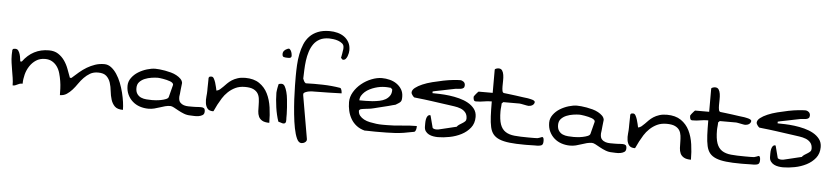

<svg xmlns="http://www.w3.org/2000/svg" viewBox="-43 -858 5305 1220"><g transform="rotate(5 2609.0 -247.5)"><path d="M575.2 -219.7Q545.9 -219.7 524.9 -207.5Q503.9 -195.3 486.3 -177.2Q468.8 -159.2 454.1 -137.7Q439.5 -116.2 423.3 -98.1Q407.2 -80.1 388.7 -67.9Q370.1 -55.7 345.7 -55.7Q345.7 -74.2 344.7 -97.7Q343.8 -121.1 339.8 -145.5Q335.9 -169.9 329.1 -193.8Q322.3 -217.8 309.6 -235.8Q296.9 -253.9 277.8 -265.1Q258.8 -276.4 232.4 -276.4Q199.2 -276.4 175.3 -260.7Q151.4 -245.1 135.3 -220.7Q119.1 -196.3 111.3 -166.5Q103.5 -136.7 103.5 -107.4Q90.8 -107.4 84.5 -105Q78.1 -102.5 71.8 -99.6Q65.4 -96.7 59.1 -93.8Q52.7 -90.8 41 -90.8Q41 -115.2 37.1 -139.2Q33.2 -163.1 29.3 -186.5Q25.4 -210 22 -233.4Q18.6 -256.8 18.6 -280.3V-287.1Q18.6 -292 19 -297.4Q19.5 -302.7 19.5 -306.6V-314.5Q22.5 -322.3 27.3 -323.2Q32.2 -324.2 38.1 -324.2Q50.8 -324.2 57.6 -314.5Q64.5 -304.7 68.4 -291.5Q72.3 -278.3 73.7 -265.1Q75.2 -252 76.2 -247.1H85.9Q117.2 -290 158.7 -311.5Q200.2 -333 252 -333Q287.1 -333 311 -317.4Q335 -301.8 351.6 -278.3Q368.2 -254.9 378.9 -226.1Q389.6 -197.3 399.4 -170.9H409.2Q430.7 -190.4 453.6 -210Q476.6 -229.5 500.5 -243.7Q524.4 -257.8 551.3 -267.1Q578.1 -276.4 610.4 -276.4Q633.8 -276.4 653.8 -261.2Q673.8 -246.1 689.9 -221.7Q706.1 -197.3 717.8 -167.5Q729.5 -137.7 737.3 -106.4Q745.1 -75.2 749 -46.9Q752.9 -18.6 752.9 2.9Q716.8 2.9 700.2 -13.7Q683.6 -30.3 675.8 -55.2Q668 -80.1 665 -108.9Q662.1 -137.7 654.3 -162.1Q646.5 -186.5 628.9 -203.1Q611.3 -219.7 575.2 -219.7Z M1050.8 -47.9Q1035.2 -47.9 1018.1 -43.5Q1001 -39.1 984.4 -33.2Q967.8 -27.3 949.7 -22.9Q931.6 -18.6 913.1 -18.6Q884.8 -18.6 858.4 -27.3Q832 -36.1 812 -53.7Q792 -71.3 780.3 -96.2Q768.6 -121.1 768.6 -152.3Q768.6 -179.7 785.6 -203.1Q802.7 -226.6 828.1 -242.2Q853.5 -257.8 882.8 -266.6Q912.1 -275.4 935.5 -275.4Q946.3 -275.4 962.4 -273.9Q978.5 -272.5 997.6 -269Q1016.6 -265.6 1036.1 -260.3Q1055.7 -254.9 1071.8 -246.1Q1087.9 -237.3 1099.1 -226.1Q1110.4 -214.8 1112.3 -200.2Q1112.3 -195.3 1110.4 -183.1Q1108.4 -170.9 1107.4 -157.2Q1106.4 -143.6 1105 -131.3Q1103.5 -119.1 1102.5 -113.3V-107.4Q1102.5 -85.9 1112.3 -75.2Q1122.1 -64.5 1136.2 -60.1Q1150.4 -55.7 1166 -55.7H1197.3Q1211.9 -55.7 1215.8 -56.2Q1219.7 -56.6 1221.2 -56.6Q1222.7 -56.6 1226.1 -57.1Q1229.5 -57.6 1245.1 -57.6Q1257.8 -57.6 1264.6 -52.7Q1271.5 -47.9 1271.5 -32.2Q1271.5 -15.6 1260.7 -8.8Q1250 -2 1235.4 0.5Q1220.7 2.9 1206.1 2Q1191.4 1 1183.6 1Q1161.1 1 1141.1 -6.8Q1121.1 -14.6 1104.5 -23.9Q1087.9 -33.2 1074.2 -40.5Q1060.5 -47.9 1050.8 -47.9ZM826.2 -142.6Q826.2 -119.1 836.4 -105Q846.7 -90.8 861.8 -84.5Q877 -78.1 895.5 -76.7Q914.1 -75.2 931.6 -75.2Q938.5 -75.2 954.6 -76.2Q970.7 -77.1 988.3 -80.6Q1005.9 -84 1020 -89.8Q1034.2 -95.7 1036.1 -104.5L1055.7 -180.7Q1057.6 -188.5 1051.8 -194.3Q1045.9 -200.2 1035.6 -204.1Q1025.4 -208 1013.2 -210.9Q1001 -213.9 989.3 -215.8Q977.5 -217.8 968.3 -218.8Q959 -219.7 957 -219.7Q939.5 -219.7 916.5 -216.3Q893.6 -212.9 873.5 -204.6Q853.5 -196.3 839.8 -181.6Q826.2 -167 826.2 -142.6Z M1512.7 -210Q1478.5 -210 1452.6 -197.8Q1426.8 -185.5 1406.2 -166Q1385.7 -146.5 1372.1 -124.5Q1358.4 -102.5 1348.1 -83Q1337.9 -63.5 1332.5 -50.8Q1327.1 -38.1 1325.2 -38.1Q1298.8 -38.1 1288.1 -51.8Q1277.3 -65.4 1274.4 -85.4Q1271.5 -105.5 1273.9 -127.4Q1276.4 -149.4 1276.4 -166V-182.6Q1276.4 -194.3 1276.9 -207Q1277.3 -219.7 1277.3 -230.5V-247.1Q1280.3 -254.9 1285.2 -255.9Q1290 -256.8 1295.9 -256.8Q1304.7 -256.8 1310.5 -246.6Q1316.4 -236.3 1321.3 -221.7Q1326.2 -207 1329.1 -192.9Q1332 -178.7 1334 -170.9Q1345.7 -172.9 1355.5 -180.7Q1365.2 -188.5 1375.5 -199.2Q1385.7 -210 1397.5 -221.7Q1409.2 -233.4 1424.8 -243.7Q1440.4 -253.9 1461.4 -260.7Q1482.4 -267.6 1509.8 -267.6Q1564.5 -267.6 1599.6 -243.7Q1634.8 -219.7 1653.8 -181.2Q1672.9 -142.6 1679.7 -94.2Q1686.5 -45.9 1686.5 3.9Q1657.2 3.9 1641.1 -5.4Q1625 -14.6 1618.2 -29.8Q1611.3 -44.9 1610.4 -64Q1609.4 -83 1609.4 -103Q1609.4 -123 1606.9 -142.6Q1604.5 -162.1 1595.2 -176.8Q1585.9 -191.4 1566.9 -200.7Q1547.9 -210 1512.7 -210Z M1743.2 -8.8Q1736.3 -28.3 1731 -51.3Q1725.6 -74.2 1722.2 -98.6Q1718.8 -123 1716.8 -146.5Q1714.8 -169.9 1714.8 -190.4Q1714.8 -193.4 1715.8 -201.7Q1716.8 -210 1718.3 -218.8Q1719.7 -227.5 1721.7 -235.8Q1723.6 -244.1 1724.6 -247.1Q1725.6 -248 1733.4 -249Q1741.2 -250 1743.2 -250Q1755.9 -250 1763.7 -236.3Q1771.5 -222.7 1777.3 -201.2Q1783.2 -179.7 1785.6 -153.8Q1788.1 -127.9 1790 -104Q1792 -80.1 1792 -61.5Q1792 -43 1792 -36.1Q1792 -33.2 1792.5 -26.9Q1793 -20.5 1792 -14.2Q1791 -7.8 1787.6 -3.9Q1784.2 0 1776.4 0H1772.5Q1770.5 0 1766.6 -1.5Q1762.7 -2.9 1757.8 -4.4Q1752.9 -5.9 1749 -6.8Q1745.1 -7.8 1743.2 -8.8ZM1732.4 -439.5Q1732.4 -463.9 1763.7 -475.6Q1770.5 -478.5 1775.9 -473.6Q1781.2 -468.8 1784.7 -460.9Q1788.1 -453.1 1789.6 -444.8Q1791 -436.5 1791 -432.6Q1791 -426.8 1788.1 -423.3Q1785.2 -419.9 1780.8 -418.9Q1776.4 -418 1771.5 -418H1763.7Q1750 -418 1741.2 -420.9Q1732.4 -423.8 1732.4 -439.5Z M1828.1 -304.7Q1828.1 -340.8 1830.1 -377.4Q1832 -414.1 1838.9 -448.2Q1845.7 -482.4 1857.9 -511.7Q1870.1 -541 1891.1 -563Q1912.1 -585 1943.4 -597.7Q1974.6 -610.4 2017.6 -610.4Q2044.9 -610.4 2068.8 -604Q2092.8 -597.7 2111.3 -584.5Q2129.9 -571.3 2141.6 -550.3Q2153.3 -529.3 2153.3 -500Q2153.3 -492.2 2151.4 -481.9Q2149.4 -471.7 2145.5 -461.4Q2141.6 -451.2 2135.3 -443.8Q2128.9 -436.5 2119.1 -436.5Q2117.2 -436.5 2116.2 -436.5Q2115.2 -436.5 2114.3 -437.5L2109.4 -442.4Q2105.5 -446.3 2104.5 -447.3Q2105.5 -451.2 2106.9 -459Q2108.4 -466.8 2109.9 -475.6Q2111.3 -484.4 2112.3 -492.7Q2113.3 -501 2114.3 -503.9V-514.6Q2114.3 -530.3 2103 -539.6Q2091.8 -548.8 2076.7 -554.2Q2061.5 -559.6 2045.4 -561.5Q2029.3 -563.5 2019.5 -563.5Q1983.4 -563.5 1959.5 -550.8Q1935.5 -538.1 1920.4 -516.6Q1905.3 -495.1 1896.5 -467.3Q1887.7 -439.5 1883.8 -409.7Q1879.9 -379.9 1878.9 -350.1Q1877.9 -320.3 1877 -294.9Q1879.9 -287.1 1883.8 -279.3Q1887.7 -271.5 1895.5 -266.6Q1947.3 -268.6 2004.4 -267.1Q2061.5 -265.6 2114.3 -256.8Q2119.1 -255.9 2121.6 -251.5Q2124 -247.1 2125.5 -241.2Q2127 -235.4 2127.4 -230Q2127.9 -224.6 2127.9 -222.7Q2122.1 -222.7 2107.9 -222.2Q2093.8 -221.7 2076.2 -221.2Q2058.6 -220.7 2039.6 -220.2Q2020.5 -219.7 2002.9 -219.7Q1985.4 -219.7 1971.7 -219.2Q1958 -218.8 1952.1 -218.8H1939.5Q1931.6 -218.8 1920.9 -216.8Q1910.2 -214.8 1899.9 -210.9Q1889.6 -207 1885.7 -200.2V-190.4L1933.6 85.9Q1934.6 92.8 1931.6 98.1Q1928.7 103.5 1922.9 107.4Q1917 111.3 1911.1 112.8Q1905.3 114.3 1900.4 114.3Q1882.8 114.3 1871.1 88.9Q1859.4 63.5 1851.6 23.9Q1843.8 -15.6 1838.9 -64.5Q1834 -113.3 1831.5 -159.7Q1829.1 -206.1 1828.6 -245.1Q1828.1 -284.2 1828.1 -304.7Z M2179.7 -171.9Q2179.7 -205.1 2198.2 -236.3Q2216.8 -267.6 2245.6 -291Q2274.4 -314.5 2309.1 -328.1Q2343.8 -341.8 2375 -341.8Q2400.4 -341.8 2425.3 -335.4Q2450.2 -329.1 2469.7 -315.4Q2489.3 -301.8 2501.5 -281.7Q2513.7 -261.7 2513.7 -234.4Q2513.7 -221.7 2512.2 -214.4Q2510.7 -207 2505.9 -201.7Q2501 -196.3 2493.7 -191.9Q2486.3 -187.5 2475.6 -180.7Q2469.7 -179.7 2458 -176.3Q2446.3 -172.9 2431.2 -168.9Q2416 -165 2399.4 -161.1Q2382.8 -157.2 2367.7 -153.3Q2352.5 -149.4 2340.8 -146.5Q2329.1 -143.6 2323.2 -142.6Q2320.3 -141.6 2310.5 -140.6Q2300.8 -139.6 2289.6 -138.2Q2278.3 -136.7 2268.6 -135.3Q2258.8 -133.8 2256.8 -132.8Q2253.9 -131.8 2250.5 -128.4Q2247.1 -125 2247.1 -124Q2247.1 -104.5 2257.8 -91.3Q2268.6 -78.1 2285.2 -69.3Q2301.8 -60.5 2322.8 -56.2Q2343.8 -51.8 2364.3 -49.3Q2384.8 -46.9 2402.3 -46.9Q2419.9 -46.9 2430.7 -46.9Q2479.5 -46.9 2526.4 -52.2Q2573.2 -57.6 2622.1 -57.6V-49.8Q2622.1 -43.9 2620.6 -37.6Q2619.1 -31.2 2616.2 -25.9Q2613.3 -20.5 2608.4 -19.5Q2571.3 -11.7 2542.5 -7.3Q2513.7 -2.9 2488.3 -1.5Q2462.9 0 2435.5 0.5Q2408.2 1 2375 1H2358.4Q2347.7 1 2335 0.5Q2322.3 0 2310.5 0H2293.9Q2263.7 -7.8 2241.7 -24.9Q2219.7 -42 2206.1 -65.4Q2192.4 -88.9 2186 -116.2Q2179.7 -143.6 2179.7 -171.9ZM2398.4 -287.1Q2385.7 -287.1 2369.6 -284.7Q2353.5 -282.2 2336.4 -276.9Q2319.3 -271.5 2302.7 -263.2Q2286.1 -254.9 2273.4 -243.7Q2260.7 -232.4 2252.4 -218.8Q2244.1 -205.1 2244.1 -188.5H2284.2Q2305.7 -188.5 2328.1 -190.4Q2350.6 -192.4 2372.1 -196.8Q2393.6 -201.2 2409.7 -210.4Q2425.8 -219.7 2436 -234.4Q2446.3 -249 2446.3 -270.5V-275.4L2436.5 -285.2Q2434.6 -285.2 2429.2 -285.6Q2423.8 -286.1 2418 -286.6Q2412.1 -287.1 2406.7 -287.1Q2401.4 -287.1 2398.4 -287.1Z M2673.8 -59.6V-80.1Q2673.8 -92.8 2675.8 -104.5Q2677.7 -116.2 2683.6 -125Q2689.5 -133.8 2700.2 -133.8V-132.8H2703.1L2722.7 -57.6Q2722.7 -53.7 2726.6 -51.8Q2730.5 -49.8 2734.9 -48.3Q2739.3 -46.9 2743.7 -46.9Q2748 -46.9 2751 -46.9Q2752.9 -46.9 2756.3 -47.4Q2759.8 -47.9 2760.7 -47.9Q2766.6 -48.8 2783.2 -53.2Q2799.8 -57.6 2817.9 -61.5Q2835.9 -65.4 2852.1 -69.8Q2868.2 -74.2 2875 -75.2Q2879.9 -83 2889.6 -89.4Q2899.4 -95.7 2909.2 -101.6Q2918.9 -107.4 2925.8 -114.3Q2932.6 -121.1 2932.6 -131.8Q2932.6 -156.2 2920.4 -170.9Q2908.2 -185.5 2889.2 -192.9Q2870.1 -200.2 2848.6 -203.1Q2827.1 -206.1 2807.6 -209Q2799.8 -210 2782.7 -212.4Q2765.6 -214.8 2744.1 -217.8Q2722.7 -220.7 2699.2 -224.1Q2675.8 -227.5 2653.8 -230Q2631.8 -232.4 2614.7 -234.4Q2597.7 -236.3 2589.8 -237.3Q2584 -241.2 2577.1 -251Q2570.3 -260.7 2570.3 -266.6Q2570.3 -283.2 2588.4 -297.4Q2606.4 -311.5 2633.8 -323.2Q2661.1 -335 2695.8 -343.8Q2730.5 -352.5 2764.2 -359.4Q2797.9 -366.2 2826.7 -369.1Q2855.5 -372.1 2871.1 -372.1Q2882.8 -372.1 2893.1 -364.3Q2903.3 -356.4 2903.3 -341.8Q2903.3 -330.1 2897 -324.7Q2890.6 -319.3 2881.3 -317.9Q2872.1 -316.4 2862.8 -315.9Q2853.5 -315.4 2845.7 -314.5Q2830.1 -311.5 2806.2 -306.6Q2782.2 -301.8 2758.8 -296.9Q2735.4 -292 2719.7 -289.1L2703.1 -285.2V-274.4Q2721.7 -274.4 2750 -273.4Q2778.3 -272.5 2810.5 -268.6Q2842.8 -264.6 2874.5 -256.3Q2906.2 -248 2931.6 -233.9Q2957 -219.7 2973.1 -198.7Q2989.3 -177.7 2989.3 -147.5Q2989.3 -106.4 2966.8 -78.1Q2944.3 -49.8 2910.2 -32.2Q2876 -14.6 2835.9 -6.8Q2795.9 1 2761.7 1Q2748 1 2732.4 -1.5Q2716.8 -3.9 2703.6 -10.7Q2690.4 -17.6 2682.1 -29.3Q2673.8 -41 2673.8 -59.6Z M3083 -254.9Q3055.7 -254.9 3032.7 -250.5Q3009.8 -246.1 2982.4 -246.1Q2971.7 -246.1 2968.8 -254.4Q2965.8 -262.7 2965.8 -270.5V-275.4Q2967.8 -279.3 2972.2 -285.2Q2976.6 -291 2981.4 -296.4Q2986.3 -301.8 2989.7 -305.7Q2993.2 -309.6 2994.1 -309.6H3084V-456.1Q3084 -460 3086.9 -461.9Q3089.8 -463.9 3094.2 -465.3Q3098.6 -466.8 3102.5 -467.3Q3106.4 -467.8 3108.4 -467.8Q3124 -467.8 3131.3 -456.5Q3138.7 -445.3 3141.1 -428.7Q3143.6 -412.1 3143.1 -392.6Q3142.6 -373 3142.6 -356.4Q3142.6 -339.8 3145 -327.6Q3147.5 -315.4 3156.2 -314.5Q3164.1 -313.5 3186 -311Q3208 -308.6 3231.9 -305.2Q3255.9 -301.8 3277.3 -298.8Q3298.8 -295.9 3308.6 -294.9Q3310.5 -294.9 3315.9 -293.5Q3321.3 -292 3327.6 -291Q3334 -290 3338.9 -288.1Q3343.8 -286.1 3345.7 -285.2Q3347.7 -285.2 3351.6 -281.2Q3355.5 -277.3 3355.5 -275.4Q3355.5 -268.6 3351.6 -262.7Q3347.7 -256.8 3341.8 -253.4Q3335.9 -250 3329.6 -248.5Q3323.2 -247.1 3317.4 -247.1Q3315.4 -247.1 3306.6 -248.5Q3297.9 -250 3288.6 -252Q3279.3 -253.9 3271 -255.4Q3262.7 -256.8 3260.7 -256.8H3251Q3242.2 -256.8 3232.4 -256.8Q3222.7 -256.8 3212.9 -256.8H3186.5Q3179.7 -256.8 3172.9 -256.8Q3166 -256.8 3161.1 -256.8H3156.2L3146.5 -247.1Q3146.5 -246.1 3146.5 -240.2Q3146.5 -234.4 3145.5 -226.6Q3144.5 -218.8 3144 -210.4Q3143.6 -202.1 3143.6 -197.3Q3143.6 -144.5 3154.3 -114.3Q3165 -84 3188 -68.8Q3210.9 -53.7 3246.6 -50.3Q3282.2 -46.9 3334 -46.9Q3339.8 -46.9 3349.6 -46.9Q3359.4 -46.9 3369.1 -46.9Q3378.9 -46.9 3385.7 -47.4Q3392.6 -47.9 3393.6 -47.9Q3394.5 -47.9 3398.4 -49.3Q3402.3 -50.8 3407.7 -52.2Q3413.1 -53.7 3416.5 -55.7Q3419.9 -57.6 3421.9 -57.6Q3425.8 -57.6 3428.2 -54.2Q3430.7 -50.8 3431.6 -45.9Q3432.6 -41 3432.6 -37.1V-30.3Q3432.6 -14.6 3425.8 -7.8Q3418.9 -1 3393.6 0H3377Q3365.2 0 3353 0.5Q3340.8 1 3328.1 1H3313.5Q3257.8 1 3218.8 -3.4Q3179.7 -7.8 3154.3 -18.1Q3128.9 -28.3 3114.3 -45.9Q3099.6 -63.5 3093.3 -91.8Q3086.9 -120.1 3085 -160.2Q3083 -200.2 3083 -254.9Z M3740.2 -47.9Q3724.6 -47.9 3707.5 -43.5Q3690.4 -39.1 3673.8 -33.2Q3657.2 -27.3 3639.2 -22.9Q3621.1 -18.6 3602.5 -18.6Q3574.2 -18.6 3547.9 -27.3Q3521.5 -36.1 3501.5 -53.7Q3481.4 -71.3 3469.7 -96.2Q3458 -121.1 3458 -152.3Q3458 -179.7 3475.1 -203.1Q3492.2 -226.6 3517.6 -242.2Q3543 -257.8 3572.3 -266.6Q3601.6 -275.4 3625 -275.4Q3635.7 -275.4 3651.9 -273.9Q3668 -272.5 3687 -269Q3706.1 -265.6 3725.6 -260.3Q3745.1 -254.9 3761.2 -246.1Q3777.3 -237.3 3788.6 -226.1Q3799.8 -214.8 3801.8 -200.2Q3801.8 -195.3 3799.8 -183.1Q3797.9 -170.9 3796.9 -157.2Q3795.9 -143.6 3794.4 -131.3Q3793 -119.1 3792 -113.3V-107.4Q3792 -85.9 3801.8 -75.2Q3811.5 -64.5 3825.7 -60.1Q3839.8 -55.7 3855.5 -55.7H3886.7Q3901.4 -55.7 3905.3 -56.2Q3909.2 -56.6 3910.6 -56.6Q3912.1 -56.6 3915.5 -57.1Q3918.9 -57.6 3934.6 -57.6Q3947.3 -57.6 3954.1 -52.7Q3960.9 -47.9 3960.9 -32.2Q3960.9 -15.6 3950.2 -8.8Q3939.5 -2 3924.8 0.5Q3910.2 2.9 3895.5 2Q3880.9 1 3873 1Q3850.6 1 3830.6 -6.8Q3810.5 -14.6 3793.9 -23.9Q3777.3 -33.2 3763.7 -40.5Q3750 -47.9 3740.2 -47.9ZM3515.6 -142.6Q3515.6 -119.1 3525.9 -105Q3536.1 -90.8 3551.3 -84.5Q3566.4 -78.1 3585 -76.7Q3603.5 -75.2 3621.1 -75.2Q3627.9 -75.2 3644 -76.2Q3660.2 -77.1 3677.7 -80.6Q3695.3 -84 3709.5 -89.8Q3723.6 -95.7 3725.6 -104.5L3745.1 -180.7Q3747.1 -188.5 3741.2 -194.3Q3735.4 -200.2 3725.1 -204.1Q3714.8 -208 3702.6 -210.9Q3690.4 -213.9 3678.7 -215.8Q3667 -217.8 3657.7 -218.8Q3648.4 -219.7 3646.5 -219.7Q3628.9 -219.7 3606 -216.3Q3583 -212.9 3563 -204.6Q3543 -196.3 3529.3 -181.6Q3515.6 -167 3515.6 -142.6Z M4202.1 -210Q4168 -210 4142.1 -197.8Q4116.2 -185.5 4095.7 -166Q4075.2 -146.5 4061.5 -124.5Q4047.9 -102.5 4037.6 -83Q4027.3 -63.5 4022 -50.8Q4016.6 -38.1 4014.6 -38.1Q3988.3 -38.1 3977.5 -51.8Q3966.8 -65.4 3963.9 -85.4Q3960.9 -105.5 3963.4 -127.4Q3965.8 -149.4 3965.8 -166V-182.6Q3965.8 -194.3 3966.3 -207Q3966.8 -219.7 3966.8 -230.5V-247.1Q3969.7 -254.9 3974.6 -255.9Q3979.5 -256.8 3985.4 -256.8Q3994.1 -256.8 4000 -246.6Q4005.9 -236.3 4010.7 -221.7Q4015.6 -207 4018.6 -192.9Q4021.5 -178.7 4023.4 -170.9Q4035.2 -172.9 4044.9 -180.7Q4054.7 -188.5 4064.9 -199.2Q4075.2 -210 4086.9 -221.7Q4098.6 -233.4 4114.3 -243.7Q4129.9 -253.9 4150.9 -260.7Q4171.9 -267.6 4199.2 -267.6Q4253.9 -267.6 4289.1 -243.7Q4324.2 -219.7 4343.3 -181.2Q4362.3 -142.6 4369.1 -94.2Q4376 -45.9 4376 3.9Q4346.7 3.9 4330.6 -5.4Q4314.5 -14.6 4307.6 -29.8Q4300.8 -44.9 4299.8 -64Q4298.8 -83 4298.8 -103Q4298.8 -123 4296.4 -142.6Q4293.9 -162.1 4284.7 -176.8Q4275.4 -191.4 4256.3 -200.7Q4237.3 -210 4202.1 -210Z M4463.9 -254.9Q4436.5 -254.9 4413.6 -250.5Q4390.6 -246.1 4363.3 -246.1Q4352.5 -246.1 4349.6 -254.4Q4346.7 -262.7 4346.7 -270.5V-275.4Q4348.6 -279.3 4353 -285.2Q4357.4 -291 4362.3 -296.4Q4367.2 -301.8 4370.6 -305.7Q4374 -309.6 4375 -309.6H4464.8V-456.1Q4464.8 -460 4467.8 -461.9Q4470.7 -463.9 4475.1 -465.3Q4479.5 -466.8 4483.4 -467.3Q4487.3 -467.8 4489.3 -467.8Q4504.9 -467.8 4512.2 -456.5Q4519.5 -445.3 4522 -428.7Q4524.4 -412.1 4523.9 -392.6Q4523.4 -373 4523.4 -356.4Q4523.4 -339.8 4525.9 -327.6Q4528.3 -315.4 4537.1 -314.5Q4544.9 -313.5 4566.9 -311Q4588.9 -308.6 4612.8 -305.2Q4636.7 -301.8 4658.2 -298.8Q4679.7 -295.9 4689.5 -294.9Q4691.4 -294.9 4696.8 -293.5Q4702.1 -292 4708.5 -291Q4714.8 -290 4719.7 -288.1Q4724.6 -286.1 4726.6 -285.2Q4728.5 -285.2 4732.4 -281.2Q4736.3 -277.3 4736.3 -275.4Q4736.3 -268.6 4732.4 -262.7Q4728.5 -256.8 4722.7 -253.4Q4716.8 -250 4710.4 -248.5Q4704.1 -247.1 4698.2 -247.1Q4696.3 -247.1 4687.5 -248.5Q4678.7 -250 4669.4 -252Q4660.2 -253.9 4651.9 -255.4Q4643.6 -256.8 4641.6 -256.8H4631.8Q4623 -256.8 4613.3 -256.8Q4603.5 -256.8 4593.8 -256.8H4567.4Q4560.5 -256.8 4553.7 -256.8Q4546.9 -256.8 4542 -256.8H4537.1L4527.3 -247.1Q4527.3 -246.1 4527.3 -240.2Q4527.3 -234.4 4526.4 -226.6Q4525.4 -218.8 4524.9 -210.4Q4524.4 -202.1 4524.4 -197.3Q4524.4 -144.5 4535.2 -114.3Q4545.9 -84 4568.8 -68.8Q4591.8 -53.7 4627.4 -50.3Q4663.1 -46.9 4714.8 -46.9Q4720.7 -46.9 4730.5 -46.9Q4740.2 -46.9 4750 -46.9Q4759.8 -46.9 4766.6 -47.4Q4773.4 -47.9 4774.4 -47.9Q4775.4 -47.9 4779.3 -49.3Q4783.2 -50.8 4788.6 -52.2Q4793.9 -53.7 4797.4 -55.7Q4800.8 -57.6 4802.7 -57.6Q4806.6 -57.6 4809.1 -54.2Q4811.5 -50.8 4812.5 -45.9Q4813.5 -41 4813.5 -37.1V-30.3Q4813.5 -14.6 4806.6 -7.8Q4799.8 -1 4774.4 0H4757.8Q4746.1 0 4733.9 0.5Q4721.7 1 4709 1H4694.3Q4638.7 1 4599.6 -3.4Q4560.5 -7.8 4535.2 -18.1Q4509.8 -28.3 4495.1 -45.9Q4480.5 -63.5 4474.1 -91.8Q4467.8 -120.1 4465.8 -160.2Q4463.9 -200.2 4463.9 -254.9Z M4875 -59.6V-80.1Q4875 -92.8 4877 -104.5Q4878.9 -116.2 4884.8 -125Q4890.6 -133.8 4901.4 -133.8V-132.8H4904.3L4923.8 -57.6Q4923.8 -53.7 4927.7 -51.8Q4931.6 -49.8 4936 -48.3Q4940.4 -46.9 4944.8 -46.9Q4949.2 -46.9 4952.1 -46.9Q4954.1 -46.9 4957.5 -47.4Q4960.9 -47.9 4961.9 -47.9Q4967.8 -48.8 4984.4 -53.2Q5001 -57.6 5019 -61.5Q5037.1 -65.4 5053.2 -69.8Q5069.3 -74.2 5076.2 -75.2Q5081.1 -83 5090.8 -89.4Q5100.6 -95.7 5110.4 -101.6Q5120.1 -107.4 5127 -114.3Q5133.8 -121.1 5133.8 -131.8Q5133.8 -156.2 5121.6 -170.9Q5109.4 -185.5 5090.3 -192.9Q5071.3 -200.2 5049.8 -203.1Q5028.3 -206.1 5008.8 -209Q5001 -210 4983.9 -212.4Q4966.8 -214.8 4945.3 -217.8Q4923.8 -220.7 4900.4 -224.1Q4877 -227.5 4855 -230Q4833 -232.4 4815.9 -234.4Q4798.8 -236.3 4791 -237.3Q4785.2 -241.2 4778.3 -251Q4771.5 -260.7 4771.5 -266.6Q4771.5 -283.2 4789.6 -297.4Q4807.6 -311.5 4835 -323.2Q4862.3 -335 4897 -343.8Q4931.6 -352.5 4965.3 -359.4Q4999 -366.2 5027.8 -369.1Q5056.6 -372.1 5072.3 -372.1Q5084 -372.1 5094.2 -364.3Q5104.5 -356.4 5104.5 -341.8Q5104.5 -330.1 5098.1 -324.7Q5091.8 -319.3 5082.5 -317.9Q5073.2 -316.4 5064 -315.9Q5054.7 -315.4 5046.9 -314.5Q5031.2 -311.5 5007.3 -306.6Q4983.4 -301.8 4960 -296.9Q4936.5 -292 4920.9 -289.1L4904.3 -285.2V-274.4Q4922.9 -274.4 4951.2 -273.4Q4979.5 -272.5 5011.7 -268.6Q5043.9 -264.6 5075.7 -256.3Q5107.4 -248 5132.8 -233.9Q5158.2 -219.7 5174.3 -198.7Q5190.4 -177.7 5190.4 -147.5Q5190.4 -106.4 5168 -78.1Q5145.5 -49.8 5111.3 -32.2Q5077.1 -14.6 5037.1 -6.8Q4997.1 1 4962.9 1Q4949.2 1 4933.6 -1.5Q4918 -3.9 4904.8 -10.7Q4891.6 -17.6 4883.3 -29.3Q4875 -41 4875 -59.6Z"/></g></svg>

Font: Swanky and Moo Moo Cyrillic
Style: Regular
Weight: 400
Designer: Kimberly Geswein; Denis Ignatov
Foundry: Kimberly Geswein; Denis Ignatov
Version: Version 1.003 June 27, 2018